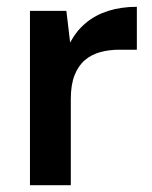

<svg xmlns="http://www.w3.org/2000/svg" viewBox="-20 -544 446 564"><path d="M68 0V-512H175L186 -419Q204 -453 232 -476.5Q260 -500 298 -512Q336 -524 382 -524V-398H331Q301 -398 275 -391Q249 -384 229.5 -367.5Q210 -351 199 -323Q188 -295 188 -253V0Z"/></svg>

Font: DM Sans 12pt SemiBold
Style: Regular
Weight: 600
Version: Version 4.004;gftools[0.9.30]